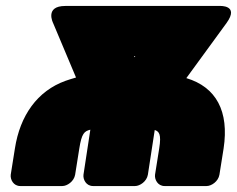

<svg xmlns="http://www.w3.org/2000/svg" viewBox="-20 -586 795 644"><path d="M514 -88 500 0C498 16 509 38 532 38H673C689 38 712 23 716 0L730 -88C749 -213 705 -294 605 -324L740 -509C784 -570 717 -566 717 -566H199C129 -566 158 -509 158 -509L235 -326C224 -323 212 -319 200 -315C105 -281 47 -198 30 -88L16 0C14 16 25 38 48 38H189C205 38 228 23 232 0L246 -88C254 -139 263 -146 283 -151L260 0C258 16 269 38 292 38H433C449 38 472 23 476 0L499 -150C513 -145 522 -137 514 -88ZM431 -394 430 -398H434Z"/></svg>

Font: Asimov Print
Style: EIt
Weight: 500
Designer: Google
Version: Version 2.000980; 2014